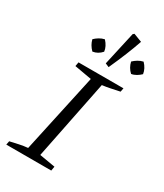

<svg xmlns="http://www.w3.org/2000/svg" viewBox="-194 -854 796 932"><g transform="rotate(30 204.0 -388.5)"><path d="M4 0 8 -21Q34 -27 57.5 -32Q81 -37 104 -39L200 -481L104 -498L108 -521H360L356 -500Q327 -494 306 -489.5Q285 -485 261 -482L172 -39L260 -24L256 0ZM246 -574 225 -583 267 -771 274 -777 321 -759Q307 -718 288.5 -672.5Q270 -627 246 -574ZM163 -682Q187 -656 190 -628Q169 -604 140 -600Q117 -623 110 -652Q120 -662 134 -670.5Q148 -679 163 -682ZM380 -682Q404 -657 408 -628Q398 -618 384.5 -610Q371 -602 357 -600Q334 -621 327 -652Q337 -662 351 -670.5Q365 -679 380 -682Z"/></g></svg>

Font: Piazzolla SC Light
Style: Italic
Weight: 300
Italic angle: -11.3°
Designer: Juan Pablo del Peral
Foundry: Huerta Tipografica
Version: Version 1.330